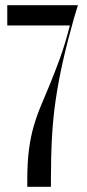

<svg xmlns="http://www.w3.org/2000/svg" viewBox="-20 -719 335 739"><path d="M85 -27Q85 -94 91.5 -143.5Q98 -193 110 -234Q122 -275 138 -313Q154 -351 172 -394.5Q190 -438 210 -492.5Q230 -547 249 -621H8V-699H280L265 -650Q239 -558 222 -482.5Q205 -407 194.5 -335.5Q184 -264 180 -190Q176 -116 176 -27V0H85Z"/></svg>

Font: Moniqa SemBd Narrow Display
Style: Regular
Weight: 600
Width: 4
Designer: Rajesh Rajput
Foundry: Rajesh Rajput
Version: Version 1.000